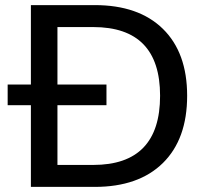

<svg xmlns="http://www.w3.org/2000/svg" viewBox="-20 -732 811 752"><path d="M713 -357Q713 -187 618 -93.5Q523 0 351 0H101V-320H10V-401H101V-712H351Q523 -712 618 -619Q713 -526 713 -357ZM607 -357Q607 -626 345 -626H205V-401H397V-320H205V-86H345Q607 -86 607 -357Z"/></svg>

Font: Muli SemiBold
Style: Regular
Weight: 600
Designer: Vernon Adams
Foundry: Vernon Adams
Version: Version 2.000